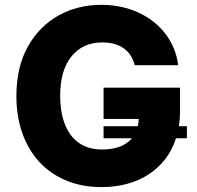

<svg xmlns="http://www.w3.org/2000/svg" viewBox="-20 -757 807 787"><path d="M47.2 -362.6Q47.2 -481.5 93.8 -565.3Q117.2 -607.6 149.1 -639.7Q181.1 -671.9 219.8 -693.5Q258.5 -715.2 302.7 -726.2Q346.9 -737.2 394.9 -737.2Q478 -737.2 547.2 -705.6Q581.3 -690 609.4 -667.8Q637.4 -645.6 658.4 -618.1Q679.3 -590.6 692.6 -558.2Q706 -525.9 710.2 -489.7H532.3Q520.6 -535.5 486.7 -559.3Q452.8 -583.1 398.4 -583.1Q319.6 -583.1 273.1 -525.9Q226.6 -468.8 226.6 -364.7Q226.6 -336.6 230.3 -309.3Q234 -282 242.4 -257.5Q250.7 -233 264 -212.2Q277.3 -191.4 296.5 -176.3Q315.7 -161.2 340.9 -152.7Q366.1 -144.2 398.4 -144.2Q481.5 -144.2 521 -190.3H404.5V-239.7H545.1Q546.5 -246.4 547.4 -253.9Q548.3 -261.4 548.7 -269.5H404.5V-397.7H718V-301.5Q718 -285.5 716.8 -270.1Q715.6 -254.6 713.1 -239.7H746.1V-190.3H701.3Q685 -139.2 654.7 -101.6Q624.3 -63.9 584.3 -39.1Q544.4 -14.2 496.4 -2.1Q448.5 9.9 397 9.9Q315 9.9 250 -17.6Q185 -45.1 140.1 -94.5Q95.2 -143.8 71.2 -212.2Q47.2 -280.5 47.2 -362.6Z"/></svg>

Font: Inter P Extra Bold
Style: Regular
Weight: 800
Designer: Rasmus Andersson
Foundry: rsms
Version: Version 3.018;git-588b23468